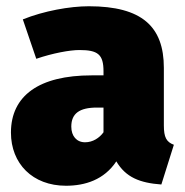

<svg xmlns="http://www.w3.org/2000/svg" viewBox="-20 -574 591 614"><path d="M504 -173V-357C504 -489 434 -554 264 -554C203 -554 120 -539 53 -512L96 -386C149 -404 203 -414 234 -414C293 -414 311 -400 311 -346V-333H273C105 -333 15 -268 15 -150C15 -51 84 20 191 20C252 20 313 1 352 -58C382 -7 427 11 496 16L536 -111C512 -120 504 -135 504 -173ZM252 -119C225 -119 208 -139 208 -169C208 -211 234 -230 290 -230H311V-151C298 -133 277 -119 252 -119Z"/></svg>

Font: Fira Sans Heavy
Style: Regular
Weight: 900
Designer: bBox Type GmbH & Carrois Corporate GbR & Edenspiekermann AG
Foundry: bBox Type GmbH & Carrois Corporate GbR & Edenspiekermann AG
Version: Version 4.300;PS 004.300;hotconv 1.0.88;makeotf.lib2.5.64775